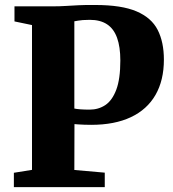

<svg xmlns="http://www.w3.org/2000/svg" viewBox="-20 -769 712 789"><path d="M111.5 -71V-666L39.5 -681V-743H202Q225 -743 249.5 -744.5Q274 -746 303.5 -747.5Q333 -749 371.5 -748.5Q480 -748.5 541.2 -722.2Q602.5 -696 628 -646Q653.5 -596 653.5 -524Q653.5 -439 619 -379Q584.5 -319 517.8 -287.5Q451 -256 355 -256Q341 -256 326.5 -256.5Q312 -257 301.2 -257.8Q290.5 -258.5 286 -259L285.5 -70.5L410.5 -59.5V0H37V-59ZM285.5 -323Q294 -321 309.8 -319.8Q325.5 -318.5 348.5 -318.5Q384.5 -318.5 412.8 -337.2Q441 -356 457.8 -400.2Q474.5 -444.5 474.5 -520.5Q474.5 -576.5 461 -613.8Q447.5 -651 419.8 -669.2Q392 -687.5 349 -687.5Q331.5 -687.5 320.2 -686.5Q309 -685.5 301.2 -684.2Q293.5 -683 285.5 -681.5Z"/></svg>

Font: Merriweather 36pt Black
Style: Regular
Weight: 900
Version: Version 2.100